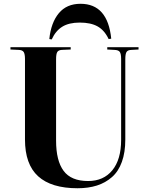

<svg xmlns="http://www.w3.org/2000/svg" viewBox="-20 -979 789 1013"><path d="M404.8 -959Q548.3 -959 566.9 -774.9L553.2 -772.9Q531.2 -819.3 495.1 -839.6Q459 -859.9 400.9 -859.9Q343.8 -859.9 308.6 -838.1Q273.4 -816.4 252.9 -771L240.2 -772.9Q249 -859.4 290.3 -909.2Q331.5 -959 404.8 -959ZM389.2 14.2Q251 14.2 181.4 -48.8Q111.8 -111.8 111.8 -243.2V-668Q111.8 -693.8 105 -704.6Q98.1 -715.3 78.1 -715.8L35.2 -717.8V-730H353V-717.8L306.2 -715.8Q288.6 -714.8 282.2 -704.6Q275.9 -694.3 275.9 -666V-236.8Q275.9 -130.9 315.7 -77.4Q355.5 -23.9 444.8 -23.9Q526.4 -23.9 572.8 -80.8Q619.1 -137.7 619.1 -241.2V-668Q619.1 -695.3 611.8 -705.3Q604.5 -715.3 583 -715.8L545.9 -717.8V-730H710.9V-717.8L673.8 -715.8Q654.3 -715.3 647.7 -705.1Q641.1 -694.8 641.1 -666V-242.2Q641.1 -174.8 623 -124.8Q605 -74.7 570.8 -44.7Q536.6 -14.6 491.5 -0.2Q446.3 14.2 389.2 14.2Z"/></svg>

Font: Display Regular
Style: Bold
Weight: 700
Designer: Latin by Veronika Burian and Jose Scaglione. Greek by Irene Vlachou. Cyrillic by Vera Evstafieva.
Foundry: TypeTogether
Version: Version 3.002